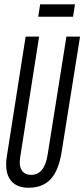

<svg xmlns="http://www.w3.org/2000/svg" viewBox="-20 -872 396 902"><path d="M114.4 10Q63.3 10 36.1 -18.1Q8.9 -46.1 8.9 -99.7Q8.9 -111.4 9.7 -119.3Q10.5 -127.2 12.5 -139.8L100.4 -700H163.7L74.6 -131.5Q68.5 -93.6 82.2 -72.1Q95.9 -50.5 126.2 -50.5Q189.1 -50.5 203.8 -145.3L292 -700H356L269.4 -157.1Q255.5 -70.6 218 -30.3Q180.4 10 114.4 10ZM159.5 -793.3 168.6 -851.7H332.3L323.1 -793.3Z"/></svg>

Font: Georama ExtraCondensed Thin
Style: Italic
Weight: 100
Width: 2
Italic angle: -9°
Designer: Jean-Baptiste Levee
Foundry: Production Type
Version: Version 1.001